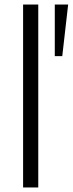

<svg xmlns="http://www.w3.org/2000/svg" viewBox="-20 -828 321 848"><path d="M222 -808H281L255 -580H222ZM82 -808H149V0H82Z"/></svg>

Font: Plata Sans Light
Style: Regular
Weight: 300
Designer: Pablo Impallari, Andres Torresi, & Cristiano Sobral
Foundry: Pablo Impallari, Andres Torresi, & Cristiano Sobral
Version: Version 1.00;December 28, 2019;FontCreator 12.0.0.2547 64-bi